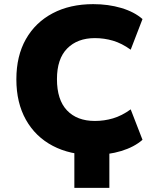

<svg xmlns="http://www.w3.org/2000/svg" viewBox="-20 -736 757 927"><path d="M339 171V-91H508V171ZM430 12Q318 12 234.5 -32Q151 -76 105 -158Q59 -240 59 -353Q59 -466 105 -547Q151 -628 234.5 -672Q318 -716 430 -716Q503 -716 565.5 -697.5Q628 -679 668 -644L611 -496Q568 -527 525.5 -539.5Q483 -552 438 -552Q354 -552 304.5 -502Q255 -452 255 -354Q255 -254 303.5 -203Q352 -152 438 -152Q483 -152 525.5 -164.5Q568 -177 611 -208L668 -61Q628 -26 565.5 -7Q503 12 430 12Z"/></svg>

Font: Nunito Sans 8pt Black
Style: Regular
Weight: 900
Version: Version 3.101;gftools[0.9.27]